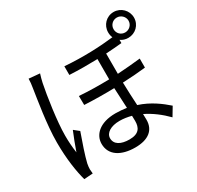

<svg xmlns="http://www.w3.org/2000/svg" viewBox="-188 -1075 1376 1344"><g transform="rotate(-30 500.0 -403.5)"><path d="M226 -744 138 -752C138 -730 135 -704 131 -681C119 -598 86 -412 86 -265C86 -129 104 -20 124 52L195 47C194 36 193 21 192 12C192 0 194 -19 197 -33C208 -82 243 -185 268 -254L227 -287C210 -246 185 -183 170 -138C163 -187 160 -230 160 -279C160 -391 189 -584 208 -677C212 -695 220 -727 226 -744ZM826 -754C826 -787 852 -814 886 -814C919 -814 947 -787 947 -754C947 -720 919 -694 886 -694C852 -694 826 -720 826 -754ZM635 -165 636 -123C636 -70 616 -30 538 -30C468 -30 423 -56 423 -105C423 -148 470 -178 541 -178C572 -178 604 -173 635 -165ZM782 -754C782 -738 785 -723 791 -710C683 -697 544 -691 398 -702V-632C477 -628 553 -628 624 -630V-466C546 -464 464 -465 382 -471L383 -398C463 -394 546 -393 624 -395C626 -342 629 -282 632 -231C604 -235 574 -238 543 -238C411 -238 352 -171 352 -101C352 -7 434 39 545 39C652 39 709 -8 709 -90L708 -137C768 -108 825 -65 875 -14L917 -84C867 -128 797 -182 704 -212C701 -270 697 -335 696 -398C766 -401 829 -406 882 -412V-485C826 -479 763 -473 696 -469V-633C743 -636 787 -639 825 -643V-669C842 -657 863 -650 886 -650C944 -650 991 -695 991 -754C991 -812 944 -859 886 -859C827 -859 782 -812 782 -754Z"/></g></svg>

Font: Noto Sans HK
Style: Regular
Weight: 400
Designer: Ryoko NISHIZUKA 西塚涼子 (kana, bopomofo & ideographs); Paul D. Hunt (Latin, Greek & Cyrillic); Sandoll Communications 산돌커뮤니
Foundry: Adobe
Version: Version 2.004;hotconv 1.0.118;makeotfexe 2.5.65603